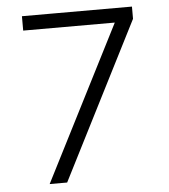

<svg xmlns="http://www.w3.org/2000/svg" viewBox="-51 -751 702 798"><g transform="rotate(-5 300.0 -352.5)"><path d="M124 0 471 -682 475 -645H70V-705H529V-654L197 0Z"/></g></svg>

Font: Nunito Sans 9pt Light
Style: Regular
Weight: 300
Version: Version 3.101;gftools[0.9.27]